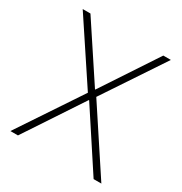

<svg xmlns="http://www.w3.org/2000/svg" viewBox="-164 -821 898 945"><g transform="rotate(30 285.5 -349.0)"><path d="M27 0H70L285 -325H287L500 0H544L309 -357L536 -698H493L287 -386H285L79 -698H35L263 -354Z"/></g></svg>

Font: IBM Plex Devanagari ExtraLight
Style: Regular
Weight: 200
Designer: Mike Abbink, Paul van der Laan, Pieter van Rosmalen, Erin McLaughlin
Foundry: Bold Monday
Version: Version 1.0